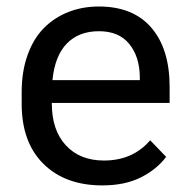

<svg xmlns="http://www.w3.org/2000/svg" viewBox="-20 -558 578 588"><path d="M46.4 -239.7V-275.9Q46.4 -339.4 64.5 -389.6Q82.5 -439.9 114.5 -472.2Q146.5 -504.4 189.5 -521.2Q232.4 -538.1 282.7 -538.1Q387.7 -538.1 443.6 -473.1Q499.5 -408.2 499.5 -291.5V-242.7H138.7V-240.7Q138.7 -159.7 181.6 -113Q224.6 -66.4 298.3 -66.4Q386.7 -66.4 439.9 -128.4L488.8 -77.6Q460 -39.1 411.1 -14.6Q362.3 9.8 293.5 9.8Q179.7 9.8 113 -56.2Q46.4 -122.1 46.4 -239.7ZM140.6 -312.5H408.2V-323.2Q407.2 -385.3 375.5 -423.8Q343.8 -462.4 283.2 -462.4Q221.2 -462.4 184.6 -424.6Q147.9 -386.7 140.6 -312.5Z"/></svg>

Font: Bert Sans Medium
Style: Regular
Weight: 500
Designer: Christian Robertson, Adam Twardoch, & Cristiano Sobral
Foundry: Google
Version: Version 12.135;January 10, 2020;FontCreator 12.0.0.2547 64-b